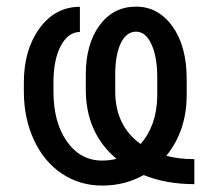

<svg xmlns="http://www.w3.org/2000/svg" viewBox="-20 -559 643 589"><path d="M576.2 5.9V-70.8Q528.8 -70.8 490.2 -81.1Q552.7 -157.7 552.7 -268.6V-316.4Q552.7 -417 509.3 -477.8Q465.8 -538.6 397.5 -538.6Q327.6 -538.6 285.4 -481.2Q243.2 -423.8 243.2 -330.1V-284.2Q243.2 -150.9 337.4 -71.8Q315.9 -66.4 293.5 -66.4Q226.6 -66.4 185.3 -125Q144 -183.6 144 -277.8V-305.2Q144 -376.5 166.7 -418.7Q189.5 -460.9 225.1 -460.9V-538.1Q149.4 -538.1 101.3 -472.2Q53.2 -406.2 53.2 -306.2V-277.8Q53.2 -196.3 84.2 -129.4Q115.2 -62.5 170.2 -26.1Q225.1 10.3 293.5 10.3Q363.3 10.3 420.9 -22Q489.3 5.9 576.2 5.9ZM333.5 -278.3V-333.5Q334 -393.1 351.1 -427.5Q368.2 -461.9 397.5 -461.9Q426.8 -461.9 444.6 -423.3Q462.4 -384.8 462.4 -321.3V-264.2Q460.9 -173.3 411.1 -117.2Q333.5 -173.8 333.5 -278.3Z"/></svg>

Font: FAU Chimera
Style: Regular
Weight: 400
Version: Version 1.002;hotconv 1.0.117;makeotfexe 2.5.65602